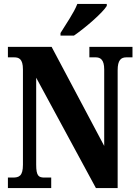

<svg xmlns="http://www.w3.org/2000/svg" viewBox="-20 -951 699 971"><path d="M286 -784V-771H354C411 -810 499 -886 520 -921V-931H371C354 -886 312 -827 286 -784ZM20 0H239V-53H206C176 -53 163 -60 163 -118V-558L465 0H575V-596C575 -647 592 -661 619 -661H650V-714H432V-661H464C488 -661 507 -649 507 -600V-213L241 -714H20V-661H51C75 -661 96 -654 96 -600V-118C96 -60 76 -53 44 -53H20Z"/></svg>

Font: Noto Serif Tamil ExtraCondensed ExtraBold
Style: Regular
Weight: 800
Width: 2
Designer: Indian Type Foundry, Tom Grace, and the Monotype Design Team
Foundry: Monotype Imaging Inc.
Version: Version 2.004